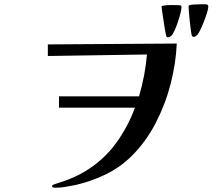

<svg xmlns="http://www.w3.org/2000/svg" viewBox="-20 -866 1040 895"><path d="M804 -663 203 -659V-605L665 -612Q661 -563 651.5 -513.5Q642 -464 628 -417H255V-364H609Q576 -274 520 -197.5Q464 -121 381 -70Q354 -53 324.5 -40Q295 -27 264 -17Q261 -16 251 -13Q241 -10 232 -6.5Q223 -3 223 1Q223 7 228.5 8Q234 9 238 9Q262 9 286 5Q310 1 334 -4Q407 -21 474.5 -54Q542 -87 595 -140Q661 -206 706 -293Q751 -380 775.5 -475.5Q800 -571 804 -663ZM826 -832Q826 -840 820.5 -841Q815 -842 810 -842Q794 -842 775 -842.5Q756 -843 739 -839Q733 -839 733 -835Q733 -832 736 -812.5Q739 -793 742.5 -768.5Q746 -744 749.5 -724.5Q753 -705 754 -702Q756 -692 763 -692Q769 -692 777 -698Q784 -703 792.5 -721Q801 -739 808.5 -761.5Q816 -784 821 -803.5Q826 -823 826 -832ZM951 -835Q951 -846 938 -846Q931 -846 915.5 -846Q900 -846 885 -845Q870 -844 864 -842Q859 -841 859 -836Q859 -831 860.5 -811.5Q862 -792 864.5 -768Q867 -744 869.5 -725.5Q872 -707 873 -704Q875 -694 883 -694Q887 -694 890 -696Q893 -698 896 -700Q903 -705 912 -723Q921 -741 930 -764Q939 -787 945 -806.5Q951 -826 951 -835Z"/></svg>

Font: UoqMunThenKhung
Style: Regular
Weight: 400
Designer: Font-Kai, 金井和夫, 宇文滿月
Foundry: Kazuo Kanai, Moonlit Owen
Version: Version 1.197